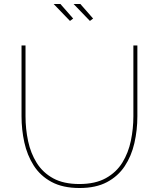

<svg xmlns="http://www.w3.org/2000/svg" viewBox="-20 -938 796 963"><path d="M379 5Q295 5 238.5 -25.5Q182 -56 149 -108Q116 -160 102 -224Q88 -288 88 -355V-710H108V-355Q108 -291 121 -230Q134 -169 164.5 -120.5Q195 -72 247 -43.5Q299 -15 378 -15Q458 -15 511 -44.5Q564 -74 594 -123Q624 -172 636.5 -232.5Q649 -293 649 -355V-710H669V-355Q669 -285 654 -220Q639 -155 605.5 -104.5Q572 -54 516.5 -24.5Q461 5 379 5ZM349 -918H383L447 -845L431 -833ZM249 -918H283L347 -845L331 -833Z"/></svg>

Font: Raleway Thin
Style: Regular
Weight: 100
Designer: Matt McInerney, Pablo Impallari, Rodrigo Fuenzalida
Foundry: Matt McInerney, Pablo Impallari, Rodrigo Fuenzalida
Version: Version 4.026